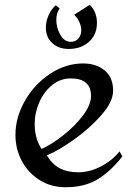

<svg xmlns="http://www.w3.org/2000/svg" viewBox="-20 -776 562 808"><path d="M456 -394Q456 -348 406.5 -291.5Q357 -235 290.5 -188Q224 -141 177 -122Q202 -82 234 -66.5Q266 -51 309 -51Q357 -51 404.5 -75.5Q452 -100 483 -139L495 -118Q446 -55 391 -21.5Q336 12 256 12Q195 12 147 -18Q99 -48 72 -98.5Q45 -149 45 -208Q45 -282 85 -352Q125 -422 191 -465.5Q257 -509 330 -509Q384 -509 420 -480Q456 -451 456 -394ZM126 -255Q126 -193 155 -149Q197 -168 246 -206.5Q295 -245 329 -290Q363 -335 363 -372Q363 -446 278 -446Q234 -446 199.5 -418Q165 -390 145.5 -346Q126 -302 126 -255ZM173 -660Q173 -619 200 -594.5Q227 -570 269 -570Q321 -570 354.5 -600Q388 -630 388 -680Q388 -725 358 -756L292 -714Q305 -702 313.5 -684Q322 -666 322 -648Q322 -628 310 -614Q298 -600 279 -600Q250 -600 233.5 -630Q217 -660 217 -692Q217 -721 231 -741L215 -754Q196 -738 184.5 -712Q173 -686 173 -660Z"/></svg>

Font: Amita
Style: Regular
Weight: 400
Designer: Eduardo Rodriguez Tunni, Modular Infotech, Brian J. Bonislawsky
Foundry: Eduardo Rodriguez Tunni, Modular Infotech, Brian J. Bonislawsky
Version: Version 1.004